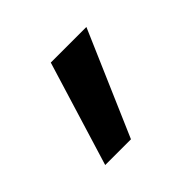

<svg xmlns="http://www.w3.org/2000/svg" viewBox="-78 -790 469 469"><g transform="rotate(-45 156.0 -555.5)"><path d="M53 -420 136 -691H259L142 -420Z"/></g></svg>

Font: FiraGO Medium
Style: Regular
Weight: 500
Designer: bBox Type
Foundry: bBox Type GmbH
Version: Version 1.001;PS 001.001;hotconv 1.0.88;makeotf.lib2.5.64775